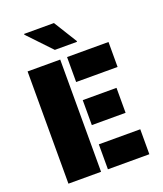

<svg xmlns="http://www.w3.org/2000/svg" viewBox="-161 -1002 937 1106"><g transform="rotate(-20 308.0 -449.0)"><path d="M65 -688H265V0H65ZM307 -688H561V-535H307ZM307 -424H514V-271H307ZM307 -153H561V0H307ZM120 -893V-898H303L391 -756V-751H255Z"/></g></svg>

Font: Saira Stencil
Style: Regular
Weight: 400
Designer: Hector Gatti with collaboration of the Omnibus-Type team
Foundry: Omnibus-Type
Version: Version 1.003